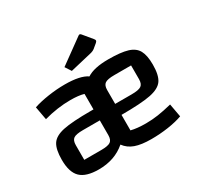

<svg xmlns="http://www.w3.org/2000/svg" viewBox="-153 -906 1146 1105"><g transform="rotate(-30 419.5 -353.5)"><path d="M747 -108 763 -20Q721 -5 666.5 3Q612 11 555 11Q489 11 448.5 -3.5Q408 -18 384 -51Q312 11 206 11Q122 11 85 -25Q48 -61 48 -143Q48 -213 69.5 -246Q91 -279 149.5 -291.5Q208 -304 332 -304H351V-407Q317 -417 262 -417Q177 -417 86 -392L70 -480Q112 -494 168.5 -502.5Q225 -511 279 -511Q381 -511 426 -480Q473 -511 568 -511Q651 -511 695.5 -497.5Q740 -484 758 -451Q776 -418 776 -357Q776 -287 753.5 -254Q731 -221 669 -208.5Q607 -196 475 -196V-93Q515 -83 573 -83Q614 -83 654.5 -89Q695 -95 747 -108ZM475 -361V-269H584Q631 -269 648 -280.5Q665 -292 665 -324V-415H554Q508 -415 491.5 -403.5Q475 -392 475 -361ZM351 -133V-231H239Q193 -231 176.5 -219.5Q160 -208 160 -176V-79H273Q318 -79 334.5 -90.5Q351 -102 351 -133ZM328 -598 488 -714Q493 -718 497 -718Q502 -718 507 -712L555 -654Q562 -646 562 -641Q562 -635 554 -628L525 -604Q516 -597 502 -593L354 -558Z"/></g></svg>

Font: Changa Medium
Style: Regular
Weight: 500
Designer: Eduardo Rodriguez Tunni
Foundry: Eduardo Rodriguez Tunni
Version: Version 2.002; ttfautohint (v1.5) -l 8 -r 50 -G 150 -x 14 -H